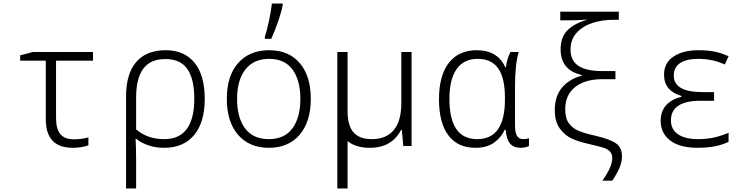

<svg xmlns="http://www.w3.org/2000/svg" viewBox="-20 -826 4240 1086"><path d="M239 -152V-483H94V-513L167 -532H506V-483H297V-159Q297 -96 321.5 -67Q346 -38 399 -38Q440 -38 480 -49V-4Q465 2 441 6Q417 10 391 10Q239 10 239 -152Z M693 -280Q693 -409 750.5 -475.5Q808 -542 917 -542Q1022 -542 1080 -471.5Q1138 -401 1138 -267Q1138 -134 1078 -62Q1018 10 908 10Q861 10 820.5 -3.5Q780 -17 750 -41H747Q750 9 750 81V240H693ZM1079 -267Q1079 -380 1039.5 -436Q1000 -492 915 -492Q831 -492 790.5 -437.5Q750 -383 750 -275V-94Q814 -39 909 -39Q994 -39 1036.5 -96.5Q1079 -154 1079 -267Z M1263 -267Q1263 -398 1327.5 -470Q1392 -542 1502 -542Q1614 -542 1676 -468.5Q1738 -395 1738 -267Q1738 -138 1675 -64Q1612 10 1501 10Q1390 10 1326.5 -63.5Q1263 -137 1263 -267ZM1679 -267Q1679 -371 1635 -432Q1591 -493 1502 -493Q1415 -493 1368 -433Q1321 -373 1321 -266Q1321 -160 1366.5 -99.5Q1412 -39 1500 -39Q1589 -39 1634 -100Q1679 -161 1679 -267ZM1478 -617Q1490 -655 1501.5 -708.5Q1513 -762 1518 -806H1579V-797Q1572 -759 1553 -704Q1534 -649 1514 -606H1478Z M2308 -532V0H2261L2253 -92H2249Q2225 -44 2181 -17Q2137 10 2071 10Q1992 10 1946 -28V240H1888V-268V-532H1946V-196Q1946 -116 1979.5 -77.5Q2013 -39 2083 -39Q2165 -39 2207.5 -90.5Q2250 -142 2250 -243V-532Z M2463 -265Q2463 -398 2518.5 -470Q2574 -542 2676 -542Q2794 -542 2838 -446H2842Q2846 -489 2867 -532H2914Q2893 -461 2893 -337V-119Q2893 -75 2904.5 -57Q2916 -39 2939 -39Q2959 -39 2972 -44V0Q2965 4 2951.5 7Q2938 10 2924 10Q2886 10 2865.5 -13.5Q2845 -37 2840 -92H2835Q2814 -47 2773.5 -18.5Q2733 10 2669 10Q2569 10 2516 -60.5Q2463 -131 2463 -265ZM2836 -260V-274Q2836 -385 2798 -439Q2760 -493 2682 -493Q2603 -493 2562.5 -435Q2522 -377 2522 -266Q2522 -39 2679 -39Q2759 -39 2797.5 -96Q2836 -153 2836 -260Z M3443 69Q3443 45 3430 31Q3417 17 3391.5 9Q3366 1 3313 -11Q3258 -23 3217.5 -40.5Q3177 -58 3147.5 -97.5Q3118 -137 3118 -204Q3118 -282 3159 -330.5Q3200 -379 3270 -398V-402Q3151 -429 3151 -547Q3151 -618 3192 -657Q3233 -696 3304 -715Q3248 -711 3190 -711H3149V-760H3480V-714H3450Q3387 -714 3332 -696.5Q3277 -679 3242 -641Q3207 -603 3207 -546Q3207 -484 3251 -454Q3295 -424 3386 -424H3461V-378H3385Q3289 -378 3233 -333.5Q3177 -289 3177 -207Q3177 -156 3198.5 -127.5Q3220 -99 3255 -85Q3290 -71 3353 -57Q3432 -38 3465 -14.5Q3498 9 3498 58Q3498 91 3483.5 124.5Q3469 158 3443 196H3387Q3443 118 3443 69Z M3717 -142Q3717 -248 3835 -279V-283Q3736 -312 3736 -403Q3736 -471 3790 -506.5Q3844 -542 3930 -542Q3984 -542 4022.5 -534Q4061 -526 4101 -508L4080 -461Q4011 -493 3930 -493Q3862 -493 3826.5 -469Q3791 -445 3791 -399Q3791 -305 3954 -305H4019V-256H3943Q3775 -256 3775 -145Q3775 -94 3815 -66.5Q3855 -39 3929 -39Q3979 -39 4020 -48.5Q4061 -58 4101 -75V-24Q4033 10 3927 10Q3824 10 3770.5 -31.5Q3717 -73 3717 -142Z"/></svg>

Font: Noto Sans Mono UI Light
Style: Regular
Weight: 300
Monospace: yes
Designer: Monotype Design team
Foundry: Monotype Imaging Inc.
Version: Version 1.000